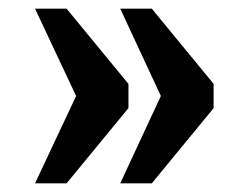

<svg xmlns="http://www.w3.org/2000/svg" viewBox="-20 -492 574 444"><path d="M258 -68 352 -270 258 -472H331L474 -298V-242L331 -68ZM61 -68 156 -270 61 -472H134L277 -298V-242L134 -68Z"/></svg>

Font: Noto Serif Khmer SemiCondensed ExtraBold
Style: Regular
Weight: 800
Width: 4
Designer: Danh Hong and the Monotype Design Team
Foundry: Monotype Imaging Inc.
Version: Version 2.004